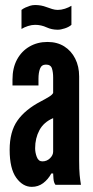

<svg xmlns="http://www.w3.org/2000/svg" viewBox="-20 -718 360 746"><path d="M103.5 8Q68.5 8 43 -27.5Q17.5 -63 17.5 -136Q17.5 -206.5 47.8 -249.5Q78 -292.5 138.5 -324Q157.5 -334 170.5 -342Q183.5 -350 186.5 -357V-417Q186.5 -437.5 181.8 -452.2Q177 -467 158.5 -467Q141.5 -467 135.5 -451.2Q129.5 -435.5 129.5 -412V-386H28.5V-409Q28.5 -454 46.2 -486.8Q64 -519.5 94.8 -537.2Q125.5 -555 164.5 -555Q202 -555 229.5 -537.8Q257 -520.5 272.2 -490.2Q287.5 -460 287.5 -421V-95Q287.5 -58.5 289.5 -38.2Q291.5 -18 294.5 0H195.5Q189 -8 187.8 -23.5Q186.5 -39 186.5 -44H179.5Q167 -21 147.8 -6.5Q128.5 8 103.5 8ZM144.5 -91Q162 -91 174.2 -103Q186.5 -115 186.5 -129V-259Q150 -243.5 133.2 -212.2Q116.5 -181 116.5 -142Q116.5 -125 123 -108Q129.5 -91 144.5 -91ZM204.5 -602.5Q181 -602.5 161.5 -611.5Q140 -621.5 116.5 -621.5Q103 -621.5 88.5 -616.8Q74 -612 63.5 -605.5V-679.5Q70.5 -685 79 -688.8Q87.5 -692.5 96.5 -695.5Q105.5 -698.5 116.5 -698.5Q140 -698.5 160.5 -690.5Q171.5 -686.5 182.5 -683Q193.5 -679.5 204.5 -679.5Q218 -679.5 232.5 -684.2Q247 -689 257.5 -695.5V-621.5Q248 -613 232 -607.8Q216 -602.5 204.5 -602.5Z"/></svg>

Font: League Gothic
Style: Regular
Weight: 400
Designer: The League of Moveable Type
Version: Version 2.001